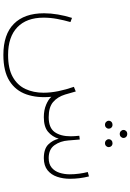

<svg xmlns="http://www.w3.org/2000/svg" viewBox="171 -730 811 1194"><g transform="rotate(90 577.0 -133.5)"><path d="M788.6 -495.6Q788.6 -505.4 795.7 -512.2Q802.7 -519 813.5 -519Q824.2 -519 831.3 -512.2Q838.4 -505.4 838.4 -495.6Q838.4 -486.3 831.3 -479.2Q824.2 -472.2 813.5 -472.2Q802.7 -472.2 795.7 -479.2Q788.6 -486.3 788.6 -495.6ZM846.2 -403.8Q846.2 -413.6 853.3 -420.4Q860.4 -427.2 871.1 -427.2Q881.8 -427.2 888.7 -420.4Q895.5 -413.6 895.5 -403.8Q895.5 -394.5 888.7 -387.5Q881.8 -380.4 871.1 -380.4Q860.4 -380.4 853.3 -387.5Q846.2 -394.5 846.2 -403.8ZM731.4 -403.8Q731.4 -413.6 738.5 -420.4Q745.6 -427.2 756.3 -427.2Q767.1 -427.2 773.9 -420.4Q780.8 -413.6 780.8 -403.8Q780.8 -394.5 773.9 -387.5Q767.1 -380.4 756.3 -380.4Q745.6 -380.4 738.5 -387.5Q731.4 -394.5 731.4 -403.8ZM709 0Q665.5 0 631.6 -14.4Q597.7 -28.8 582.5 -46.9Q590.8 41 567.4 108.4Q543.9 175.8 483.9 213.6Q423.8 251.5 321.8 251.5Q194.3 251.5 128.7 186.3Q63 121.1 63 -1.5Q63 -43 70.6 -87.4Q78.1 -131.8 91.8 -175.3L117.7 -165.5Q106 -125 98.1 -82.5Q90.3 -40 90.3 1.5Q90.3 107.4 150.1 164.8Q210 222.2 321.8 222.2Q407.7 222.2 459.2 193.1Q510.7 164.1 533.9 114.3Q557.1 64.5 557.1 1.5Q557.1 -42 547.4 -90.1Q537.6 -138.2 520.5 -187L549.3 -198.7L568.4 -132.3Q583 -85 615.2 -57.6Q647.5 -30.3 709.5 -30.3Q774.9 -30.3 801.5 -67.1Q828.1 -104 828.1 -167.5Q828.1 -178.2 827.1 -192.4Q826.2 -206.5 824.7 -220.7L848.1 -223.6L854 -152.3Q857.4 -103 883.1 -66.7Q908.7 -30.3 963.4 -30.3Q1000.5 -30.3 1022.7 -48.6Q1044.9 -66.9 1054.7 -96.9Q1064.5 -127 1064.5 -161.6Q1064.5 -190.4 1060.5 -219.5Q1056.6 -248.5 1050.3 -273.4L1077.6 -280.8Q1092.3 -222.2 1092.3 -162.6Q1092.3 -119.6 1079.8 -82.8Q1067.4 -45.9 1039.3 -23.2Q1011.2 -0.5 964.4 0Q905.8 0 878.4 -28.3Q851.1 -56.6 843.3 -92.8Q830.6 -51.8 799.6 -25.9Q768.6 0 709 0Z"/></g></svg>

Font: Vazirmatn RD UI Thin
Style: Regular
Weight: 100
Designer: Saber Rastikerdar
Foundry: Saber Rastikerdar
Version: Version 33.003